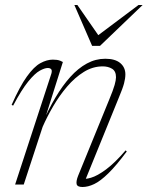

<svg xmlns="http://www.w3.org/2000/svg" viewBox="-20 -738 590 768"><path d="M32.5 -315.5 26.5 -318.5Q59.5 -393 87.8 -432.2Q116 -471.5 141.8 -485.5Q167.5 -499.5 191.5 -499.5Q200.5 -499.5 207.5 -498.5Q214.5 -497.5 220.5 -495.2Q226.5 -493 231.5 -490L158 -257L148.5 -242.5Q173.5 -300 201.8 -347.8Q230 -395.5 261.2 -430.2Q292.5 -465 327.5 -484Q362.5 -503 401 -503Q440.5 -503 461 -485.8Q481.5 -468.5 481.5 -440.5Q481.5 -424.5 476.2 -404.5Q471 -384.5 454.5 -345.5L316 -5L303.5 -24Q318 -19.5 343.8 -27Q369.5 -34.5 404.5 -60.5Q439.5 -86.5 482.5 -136.5L487 -132Q445 -75.5 413.2 -44.5Q381.5 -13.5 356.8 -1.8Q332 10 310 10Q289 10 286.5 -1.8Q284 -13.5 292.5 -35L417 -340Q433 -378.5 438.5 -398.2Q444 -418 444 -429Q444 -453.5 428.2 -463Q412.5 -472.5 391 -472.5Q351 -472.5 315.2 -450.2Q279.5 -428 248.5 -391.8Q217.5 -355.5 192.8 -313Q168 -270.5 150.5 -230.5L75 0H40.5L185.5 -443.5Q189 -456 184.8 -461Q180.5 -466 171 -466Q158.5 -466 139 -455.2Q119.5 -444.5 93 -412Q66.5 -379.5 32.5 -315.5ZM550.5 -718 380 -554.5H348.5L277.5 -718H289.5L381 -586H358L534 -718Z"/></svg>

Font: Newsreader 60pt ExtraLight
Style: Italic
Weight: 250
Italic angle: -17°
Designer: Hugues Gentile
Foundry: Production Type
Version: Version 1.003